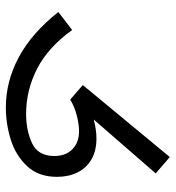

<svg xmlns="http://www.w3.org/2000/svg" viewBox="7 -590 586 640"><g transform="rotate(90 300.0 -270.0)"><path d="M20 -171.5 80 -217.5Q138 -137 209.5 -100.5Q281 -64 360 -64Q414.5 -64 457.2 -83.8Q500 -103.5 500 -158.5Q500 -196.5 477.2 -218.5Q454.5 -240.5 417.5 -240.5Q395 -240.5 365.2 -233Q335.5 -225.5 312 -211L263.5 -253L503.5 -543L558 -496L378.5 -289.5Q413 -298.5 441.5 -298.5Q483 -298.5 511.8 -281.5Q540.5 -264.5 555 -234.8Q569.5 -205 569.5 -167Q569.5 -105.5 534 -67.5Q498.5 -29.5 445.8 -13Q393 3.5 338.5 3.5Q250.5 3.5 170 -40Q89.5 -83.5 20 -171.5Z"/></g></svg>

Font: JuliaMono Light
Style: Italic
Weight: 300
Italic angle: -9°
Monospace: yes
Designer: cormullion
Foundry: corm
Version: Version 0.054; ttfautohint (v1.8.4)